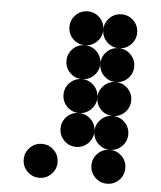

<svg xmlns="http://www.w3.org/2000/svg" viewBox="-50 -728 648 772"><g transform="rotate(5 273.5 -342.0)"><path d="M341.8 -615.2Q341.8 -586.9 321.8 -566.9Q301.8 -546.9 273.4 -546.9Q245.1 -546.9 225.1 -566.9Q205.1 -586.9 205.1 -615.2Q205.1 -643.6 225.1 -663.6Q245.1 -683.6 273.4 -683.6Q301.8 -683.6 321.8 -663.6Q341.8 -643.6 341.8 -615.2ZM478.5 -615.2Q478.5 -586.9 458.5 -566.9Q438.5 -546.9 410.2 -546.9Q381.8 -546.9 361.8 -566.9Q341.8 -586.9 341.8 -615.2Q341.8 -643.6 361.8 -663.6Q381.8 -683.6 410.2 -683.6Q438.5 -683.6 458.5 -663.6Q478.5 -643.6 478.5 -615.2ZM341.8 -478.5Q341.8 -450.2 321.8 -430.2Q301.8 -410.2 273.4 -410.2Q245.1 -410.2 225.1 -430.2Q205.1 -450.2 205.1 -478.5Q205.1 -506.8 225.1 -526.9Q245.1 -546.9 273.4 -546.9Q301.8 -546.9 321.8 -526.9Q341.8 -506.8 341.8 -478.5ZM478.5 -478.5Q478.5 -450.2 458.5 -430.2Q438.5 -410.2 410.2 -410.2Q381.8 -410.2 361.8 -430.2Q341.8 -450.2 341.8 -478.5Q341.8 -506.8 361.8 -526.9Q381.8 -546.9 410.2 -546.9Q438.5 -546.9 458.5 -526.9Q478.5 -506.8 478.5 -478.5ZM341.8 -341.8Q341.8 -313.5 321.8 -293.5Q301.8 -273.4 273.4 -273.4Q245.1 -273.4 225.1 -293.5Q205.1 -313.5 205.1 -341.8Q205.1 -370.1 225.1 -390.1Q245.1 -410.2 273.4 -410.2Q301.8 -410.2 321.8 -390.1Q341.8 -370.1 341.8 -341.8ZM478.5 -341.8Q478.5 -313.5 458.5 -293.5Q438.5 -273.4 410.2 -273.4Q381.8 -273.4 361.8 -293.5Q341.8 -313.5 341.8 -341.8Q341.8 -370.1 361.8 -390.1Q381.8 -410.2 410.2 -410.2Q438.5 -410.2 458.5 -390.1Q478.5 -370.1 478.5 -341.8ZM341.8 -205.1Q341.8 -176.8 321.8 -156.7Q301.8 -136.7 273.4 -136.7Q245.1 -136.7 225.1 -156.7Q205.1 -176.8 205.1 -205.1Q205.1 -233.4 225.1 -253.4Q245.1 -273.4 273.4 -273.4Q301.8 -273.4 321.8 -253.4Q341.8 -233.4 341.8 -205.1ZM478.5 -205.1Q478.5 -176.8 458.5 -156.7Q438.5 -136.7 410.2 -136.7Q381.8 -136.7 361.8 -156.7Q341.8 -176.8 341.8 -205.1Q341.8 -233.4 361.8 -253.4Q381.8 -273.4 410.2 -273.4Q438.5 -273.4 458.5 -253.4Q478.5 -233.4 478.5 -205.1ZM205.1 -68.4Q205.1 -40 185.1 -20Q165 0 136.7 0Q108.4 0 88.4 -20Q68.4 -40 68.4 -68.4Q68.4 -96.7 88.4 -116.7Q108.4 -136.7 136.7 -136.7Q165 -136.7 185.1 -116.7Q205.1 -96.7 205.1 -68.4ZM478.5 -68.4Q478.5 -40 458.5 -20Q438.5 0 410.2 0Q381.8 0 361.8 -20Q341.8 -40 341.8 -68.4Q341.8 -96.7 361.8 -116.7Q381.8 -136.7 410.2 -136.7Q438.5 -136.7 458.5 -116.7Q478.5 -96.7 478.5 -68.4Z"/></g></svg>

Font: DatDot
Style: Bold
Weight: 700
Designer: GGBot
Version: 1.00